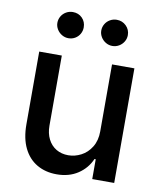

<svg xmlns="http://www.w3.org/2000/svg" viewBox="-83 -801 733 875"><g transform="rotate(10 283.5 -363.5)"><path d="M400.4 -530.3H503.9V0H402.3V-91.8H396.5Q377.4 -47.4 336.4 -20.3Q295.4 6.8 238.3 6.8Q186.5 6.8 147 -16.1Q107.4 -39.1 85.4 -84Q63.5 -128.9 63.5 -193.4V-530.3H168V-206.1Q168 -170.4 181.6 -143.6Q195.3 -116.7 219.5 -102.3Q243.7 -87.9 275.4 -87.9Q305.7 -87.9 334.5 -102.8Q363.3 -117.7 381.8 -147.7Q400.4 -177.7 400.4 -220.7ZM122.1 -673.8Q122.1 -690.4 130.4 -704.3Q138.7 -718.3 152.8 -726.3Q167 -734.4 183.6 -734.4Q210 -734.4 227.1 -717Q244.1 -699.7 244.1 -673.8Q244.1 -657.7 236.3 -643.8Q228.5 -629.9 214.6 -621.6Q200.7 -613.3 183.6 -613.3Q167.5 -613.3 153.3 -621.6Q139.2 -629.9 130.6 -644Q122.1 -658.2 122.1 -673.8ZM325.2 -673.8Q325.2 -690.4 333.5 -704.3Q341.8 -718.3 356 -726.3Q370.1 -734.4 386.7 -734.4Q412.6 -734.4 430.4 -716.8Q448.2 -699.2 448.2 -673.8Q448.2 -657.7 439.9 -643.8Q431.6 -629.9 417.5 -621.6Q403.3 -613.3 386.7 -613.3Q370.6 -613.3 356.4 -621.6Q342.3 -629.9 333.7 -644Q325.2 -658.2 325.2 -673.8Z"/></g></svg>

Font: Pretendard JP Medium
Style: Regular
Weight: 500
Designer: Base glyphs from Inter by Rasmus Andersson; Hangeul glyphs from Noto Sans CJK(Source Han Sans) by Jang Soo-young and Kan
Foundry: Kil Hyung-jin
Version: Version 1.309